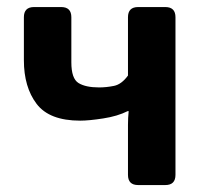

<svg xmlns="http://www.w3.org/2000/svg" viewBox="-20 -533 592 553"><path d="M48.8 -359.4V-483.4Q48.8 -512.7 78.1 -512.7H156.2Q185.5 -512.7 185.5 -483.4V-353.5Q185.5 -306.6 206.1 -293.9Q226.6 -281.2 265.6 -281.2Q286.1 -281.2 308.1 -285.6Q330.1 -290 348.6 -315.4V-483.4Q348.6 -512.7 377.9 -512.7H456.1Q485.4 -512.7 485.4 -483.4V-29.3Q485.4 0 456.1 0H377.9Q348.6 0 348.6 -29.3V-173.8Q348.6 -193.4 350.6 -212.9H347.7Q318.4 -198.2 277.3 -191.9Q236.3 -185.5 210.9 -185.5Q122.1 -185.5 85.4 -233.9Q48.8 -282.2 48.8 -359.4Z"/></svg>

Font: Istok Web
Style: Bold
Weight: 700
Designer: Andrey V. Panov
Foundry: Andrey V. Panov
Version: Version 1.0.2g